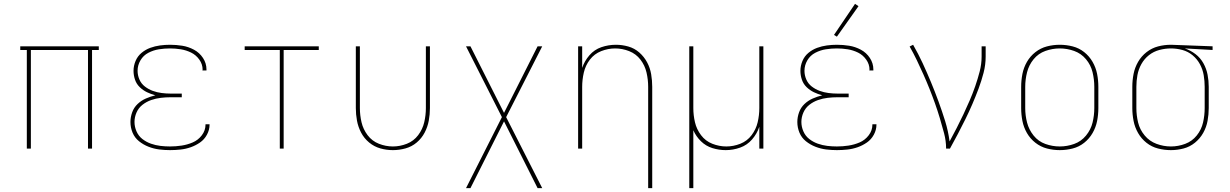

<svg xmlns="http://www.w3.org/2000/svg" viewBox="-20 -770 6376 995"><path d="M119 0H140V-511H436V0H457V-511H492V-530H85V-511H119Z M861 8Q888 8 915.5 5Q943 2 968.5 -7Q994 -16 1016.5 -31.5Q1039 -47 1052.5 -72Q1066 -97 1066 -124V-126H1045V-124Q1045 -94 1026 -69Q1007 -44 979 -32Q951 -20 921 -15.5Q891 -11 861 -11Q836 -11 811 -14Q786 -17 762 -25.5Q738 -34 718 -49.5Q698 -65 687.5 -89Q677 -113 677 -138Q677 -163 687.5 -187Q698 -211 718.5 -227Q739 -243 763.5 -251.5Q788 -260 813.5 -263Q839 -266 864 -266H922V-285H864Q841 -285 817.5 -288Q794 -291 772 -299Q750 -307 731 -321.5Q712 -336 702.5 -358Q693 -380 693 -403Q693 -432 708 -457.5Q723 -483 749 -496.5Q775 -510 803.5 -514.5Q832 -519 861 -519Q889 -519 917 -514.5Q945 -510 970.5 -497.5Q996 -485 1013 -461Q1030 -437 1030 -409Q1030 -407 1029 -405H1050V-410Q1050 -442 1032 -469.5Q1014 -497 985 -512.5Q956 -528 924.5 -533Q893 -538 861 -538Q835 -538 809 -534.5Q783 -531 758.5 -522Q734 -513 713.5 -496Q693 -479 682.5 -454Q672 -429 672 -403Q672 -380 679.5 -357.5Q687 -335 704 -318.5Q721 -302 742 -292Q763 -282 785 -276Q760 -270 736 -259.5Q712 -249 693 -231Q674 -213 665 -188Q656 -163 656 -138Q656 -109 667 -82.5Q678 -56 700.5 -38Q723 -20 750 -9.5Q777 1 805 4.5Q833 8 861 8Z M1430 0H1450V-511H1632V-530H1248V-511H1430Z M2016 8Q2049 8 2081.5 -1Q2114 -10 2139.5 -31.5Q2165 -53 2180.5 -82.5Q2196 -112 2202 -144.5Q2208 -177 2208 -210V-530H2187V-210Q2187 -173 2178.5 -136.5Q2170 -100 2147 -69.5Q2124 -39 2088.5 -25Q2053 -11 2016 -11Q1979 -11 1943.5 -25Q1908 -39 1885 -69.5Q1862 -100 1853.5 -136.5Q1845 -173 1845 -210V-530H1824V-210Q1824 -177 1830 -144.5Q1836 -112 1851.5 -82.5Q1867 -53 1893 -31.5Q1919 -10 1951 -1Q1983 8 2016 8Z M2395 205H2418L2592 -141L2766 205H2790L2603 -163L2790 -530H2766L2592 -185L2418 -530H2395L2581 -163Z M3339 205H3360V-320Q3360 -353 3354.5 -385.5Q3349 -418 3333.5 -447Q3318 -476 3293 -498Q3268 -520 3236 -529Q3204 -538 3172 -538Q3133 -538 3096.5 -525.5Q3060 -513 3034.5 -483.5Q3009 -454 2997 -418V-530H2976V0H2997V-320Q2997 -357 3005.5 -394Q3014 -431 3037 -461Q3060 -491 3095.5 -505Q3131 -519 3168 -519Q3205 -519 3240.5 -505Q3276 -491 3299 -461Q3322 -431 3330.5 -394Q3339 -357 3339 -320Z M3552 205H3573V-95Q3587 -63 3612.5 -38Q3638 -13 3672 -2.5Q3706 8 3741 8Q3779 8 3815.5 -5Q3852 -18 3877.5 -47.5Q3903 -77 3915 -113V0H3936V-530H3915V-210Q3915 -173 3906.5 -136.5Q3898 -100 3875 -69.5Q3852 -39 3816.5 -25Q3781 -11 3744 -11Q3707 -11 3671.5 -25Q3636 -39 3613 -69.5Q3590 -100 3581.5 -136.5Q3573 -173 3573 -210V-530H3552Z M4317 8Q4344 8 4371.5 5Q4399 2 4424.5 -7Q4450 -16 4472.5 -31.5Q4495 -47 4508.5 -72Q4522 -97 4522 -124V-126H4501V-124Q4501 -94 4482 -69Q4463 -44 4435 -32Q4407 -20 4377 -15.5Q4347 -11 4317 -11Q4292 -11 4267 -14Q4242 -17 4218 -25.5Q4194 -34 4174 -49.5Q4154 -65 4143.5 -89Q4133 -113 4133 -138Q4133 -163 4143.5 -187Q4154 -211 4174.5 -227Q4195 -243 4219.5 -251.5Q4244 -260 4269.5 -263Q4295 -266 4320 -266H4378V-285H4320Q4297 -285 4273.5 -288Q4250 -291 4228 -299Q4206 -307 4187 -321.5Q4168 -336 4158.5 -358Q4149 -380 4149 -403Q4149 -432 4164 -457.5Q4179 -483 4205 -496.5Q4231 -510 4259.5 -514.5Q4288 -519 4317 -519Q4345 -519 4373 -514.5Q4401 -510 4426.5 -497.5Q4452 -485 4469 -461Q4486 -437 4486 -409Q4486 -407 4485 -405H4506V-410Q4506 -442 4488 -469.5Q4470 -497 4441 -512.5Q4412 -528 4380.5 -533Q4349 -538 4317 -538Q4291 -538 4265 -534.5Q4239 -531 4214.5 -522Q4190 -513 4169.5 -496Q4149 -479 4138.5 -454Q4128 -429 4128 -403Q4128 -380 4135.5 -357.5Q4143 -335 4160 -318.5Q4177 -302 4198 -292Q4219 -282 4241 -276Q4216 -270 4192 -259.5Q4168 -249 4149 -231Q4130 -213 4121 -188Q4112 -163 4112 -138Q4112 -109 4123 -82.5Q4134 -56 4156.5 -38Q4179 -20 4206 -9.5Q4233 1 4261 4.5Q4289 8 4317 8ZM4317 -580 4429 -738 4411 -750 4302 -589Z M4883 0H4903Q4924 -38 4944 -76Q4964 -114 4983 -152.5Q5002 -191 5019 -230.5Q5036 -270 5051 -310Q5066 -350 5077 -392Q5088 -434 5088 -477V-530H5067V-477Q5067 -438 5057 -399.5Q5047 -361 5034 -323.5Q5021 -286 5005.5 -250Q4990 -214 4973 -178Q4956 -142 4938 -107Q4920 -72 4901 -37Q4894 -91 4878 -142.5Q4862 -194 4843.5 -244.5Q4825 -295 4804.5 -344.5Q4784 -394 4761.5 -442.5Q4739 -491 4712 -538L4694 -529Q4714 -494 4731.5 -457.5Q4749 -421 4765.5 -384Q4782 -347 4797 -309.5Q4812 -272 4825.5 -234Q4839 -196 4850.5 -157.5Q4862 -119 4872.5 -79.5Q4883 -40 4883 0Z M5472 8Q5506 8 5539 -0.5Q5572 -9 5598.5 -30Q5625 -51 5642 -80.5Q5659 -110 5665.5 -143Q5672 -176 5672 -210V-320Q5672 -354 5665.5 -387Q5659 -420 5642 -449.5Q5625 -479 5598.5 -500Q5572 -521 5539 -529.5Q5506 -538 5472 -538Q5438 -538 5405.5 -529.5Q5373 -521 5346 -500Q5319 -479 5302 -449.5Q5285 -420 5278.5 -387Q5272 -354 5272 -320V-210Q5272 -176 5278.5 -143Q5285 -110 5302 -80.5Q5319 -51 5346 -30Q5373 -9 5405.5 -0.5Q5438 8 5472 8ZM5472 -11Q5434 -11 5397.5 -24Q5361 -37 5336.5 -67.5Q5312 -98 5302.5 -135Q5293 -172 5293 -210V-320Q5293 -358 5302.5 -395.5Q5312 -433 5336.5 -463Q5361 -493 5397.5 -506Q5434 -519 5472 -519Q5510 -519 5546.5 -506Q5583 -493 5608 -463Q5633 -433 5642 -395.5Q5651 -358 5651 -320V-210Q5651 -172 5642 -135Q5633 -98 5608 -67.5Q5583 -37 5546.5 -24Q5510 -11 5472 -11Z M6048 8Q6081 8 6113.5 -0.5Q6146 -9 6172.5 -30.5Q6199 -52 6215.5 -81.5Q6232 -111 6238 -144Q6244 -177 6244 -210V-320Q6244 -352 6238 -383Q6232 -414 6216.5 -442Q6201 -470 6175.5 -489.5Q6150 -509 6120 -519L6264 -511V-530L6049 -538H6048Q6014 -538 5981.5 -529.5Q5949 -521 5922 -500Q5895 -479 5878 -449.5Q5861 -420 5854.5 -387Q5848 -354 5848 -320V-210Q5848 -177 5854.5 -143.5Q5861 -110 5878 -80.5Q5895 -51 5921.5 -30Q5948 -9 5981 -0.5Q6014 8 6048 8ZM6048 -11Q6010 -11 5973.5 -24.5Q5937 -38 5912 -68Q5887 -98 5878 -135Q5869 -172 5869 -210V-320Q5869 -351 5874.5 -381Q5880 -411 5895 -438Q5910 -465 5934 -484Q5958 -503 5988 -511Q6018 -519 6048 -519Q6078 -519 6107.5 -511Q6137 -503 6160.5 -483.5Q6184 -464 6198.5 -437Q6213 -410 6218 -380Q6223 -350 6223 -320V-210Q6223 -172 6214.5 -135Q6206 -98 6182 -68Q6158 -38 6122 -24.5Q6086 -11 6048 -11Z"/></svg>

Font: Iosevka Sparkle Thin
Style: Regular
Weight: 100
Designer: Belleve Invis
Foundry: Belleve Invis
Version: Version 4.5.0; ttfautohint (v1.8.3)